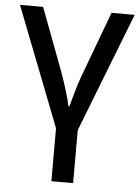

<svg xmlns="http://www.w3.org/2000/svg" viewBox="-55 -581 627 864"><g transform="rotate(5 259.0 -149.0)"><path d="M308.1 240.2H210V1L0 -538.1H104.5L213.9 -247.1Q227.1 -210.4 239.5 -168.9Q252 -127.4 256.8 -103H261.7Q268.1 -127.4 279.5 -168.5Q291 -209.5 305.2 -247.1L413.6 -538.1H518.1L308.1 1Z"/></g></svg>

Font: Open Sans Medium
Style: Regular
Weight: 500
Designer: Monotype Design Team
Foundry: Monotype Imaging Inc.
Version: Version 3.000